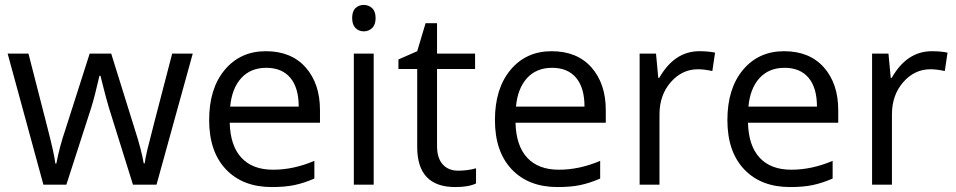

<svg xmlns="http://www.w3.org/2000/svg" viewBox="-20 -754 3903 784"><path d="M522.9 0 424.8 -314Q415.5 -342.8 390.1 -444.8H386.2Q366.7 -359.4 352.1 -313L251 0H157.2L11.2 -535.2H96.2Q147.9 -333.5 175 -228Q202.1 -122.6 206.1 -85.9H210Q223.1 -155.3 248 -228L346.2 -535.2H434.1L529.8 -228Q557.1 -144 566.9 -86.9H570.8Q572.8 -104.5 581.3 -141.1Q589.8 -177.7 683.1 -535.2H767.1L619.1 0Z M919.9 -318.8H1199.7Q1199.7 -395.5 1165.5 -436.3Q1131.3 -477.1 1067.4 -477.1Q1003.4 -477.1 965.1 -435.1Q926.8 -393.1 919.9 -318.8ZM1089.8 9.8Q971.2 9.8 902.6 -62.5Q834 -134.8 834 -263.7Q834 -392.6 897.7 -468.8Q961.4 -544.9 1065.4 -544.9Q1169.4 -544.9 1228 -478.8Q1286.6 -412.6 1286.6 -304.2V-252.9H918Q920.4 -158.7 965.8 -109.9Q1011.2 -61 1095.2 -61Q1179.2 -61 1263.7 -97.2V-24.9Q1220.7 -6.3 1182.4 1.7Q1144 9.8 1089.8 9.8Z M1431.6 -639.6Q1418 -653.3 1418 -680.7Q1418 -708 1431.6 -720.9Q1445.3 -733.9 1465.3 -733.9Q1485.4 -733.9 1499.5 -720.7Q1513.7 -707.5 1513.7 -680.2Q1513.7 -652.8 1499.5 -639.4Q1485.4 -626 1465.3 -626Q1445.3 -626 1431.6 -639.6ZM1505.9 0H1424.8V-535.2H1505.9Z M1683.6 -153.8V-472.2H1606.9V-511.2L1683.6 -544.9L1717.8 -659.2H1764.6V-535.2H1919.9V-472.2H1764.6V-157.2Q1764.6 -108.9 1787.6 -83Q1810.5 -57.1 1850.6 -57.1Q1890.6 -57.1 1923.8 -66.9V-4.9Q1893.6 9.8 1838.9 9.8Q1683.6 9.8 1683.6 -153.8Z M2086.9 -318.8H2366.7Q2366.7 -395.5 2332.5 -436.3Q2298.3 -477.1 2234.4 -477.1Q2170.4 -477.1 2132.1 -435.1Q2093.8 -393.1 2086.9 -318.8ZM2256.8 9.8Q2138.2 9.8 2069.6 -62.5Q2001 -134.8 2001 -263.7Q2001 -392.6 2064.7 -468.8Q2128.4 -544.9 2232.4 -544.9Q2336.4 -544.9 2395 -478.8Q2453.6 -412.6 2453.6 -304.2V-252.9H2085Q2087.4 -158.7 2132.8 -109.9Q2178.2 -61 2262.2 -61Q2346.2 -61 2430.7 -97.2V-24.9Q2387.7 -6.3 2349.4 1.7Q2311 9.8 2256.8 9.8Z M2835.9 -544.9Q2871.6 -544.9 2899.9 -539.1L2888.7 -463.9Q2855.5 -471.2 2830.1 -471.2Q2765.1 -471.2 2719 -418.5Q2672.9 -365.7 2672.9 -287.1V0H2591.8V-535.2H2658.7L2668 -436H2671.9Q2733.9 -544.9 2835.9 -544.9Z M3036.1 -318.8H3315.9Q3315.9 -395.5 3281.7 -436.3Q3247.6 -477.1 3183.6 -477.1Q3119.6 -477.1 3081.3 -435.1Q3043 -393.1 3036.1 -318.8ZM3206.1 9.8Q3087.4 9.8 3018.8 -62.5Q2950.2 -134.8 2950.2 -263.7Q2950.2 -392.6 3013.9 -468.8Q3077.6 -544.9 3181.6 -544.9Q3285.6 -544.9 3344.2 -478.8Q3402.8 -412.6 3402.8 -304.2V-252.9H3034.2Q3036.6 -158.7 3082 -109.9Q3127.4 -61 3211.4 -61Q3295.4 -61 3379.9 -97.2V-24.9Q3336.9 -6.3 3298.6 1.7Q3260.3 9.8 3206.1 9.8Z M3785.2 -544.9Q3820.8 -544.9 3849.1 -539.1L3837.9 -463.9Q3804.7 -471.2 3779.3 -471.2Q3714.4 -471.2 3668.2 -418.5Q3622.1 -365.7 3622.1 -287.1V0H3541V-535.2H3607.9L3617.2 -436H3621.1Q3683.1 -544.9 3785.2 -544.9Z"/></svg>

Font: OpenSans-Regular
Style: Regular
Weight: 400
Foundry: Ascender Corporation
Version: Version 1.10